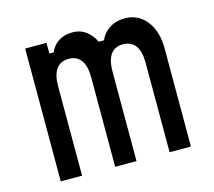

<svg xmlns="http://www.w3.org/2000/svg" viewBox="-91 -724 932 835"><g transform="rotate(-15 375.0 -306.5)"><path d="M84 -598H180V-550H251L192 -515Q196 -561 225.5 -587Q255 -613 301 -613Q344 -613 374.5 -582Q405 -551 414 -500L356 -544H471L417 -513Q422 -558 455 -585.5Q488 -613 536 -613Q596 -613 633 -566Q670 -519 670 -441V0H574V-403Q574 -454 555 -480Q536 -506 499 -506Q462 -506 443.5 -480Q425 -454 425 -403V0H329V-403Q329 -454 310 -480Q291 -506 254 -506Q218 -506 199 -480Q180 -454 180 -403V0H84Z"/></g></svg>

Font: Martian Mono SemiExpanded Light
Style: Regular
Weight: 300
Width: 6
Monospace: yes
Designer: Roman Shamin
Foundry: Evil Martians
Version: Version 0.930